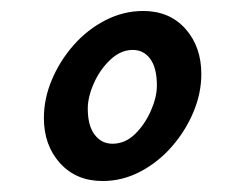

<svg xmlns="http://www.w3.org/2000/svg" viewBox="-20 -725 428 350"><path d="M167 -395Q119 -395 89.5 -427.5Q60 -460 60 -510Q60 -545 74.5 -579.5Q89 -614 114 -642.5Q139 -671 172 -688Q205 -705 241 -705Q289 -705 318 -672.5Q347 -640 347 -590Q347 -555 332.5 -520.5Q318 -486 293 -457.5Q268 -429 235.5 -412Q203 -395 167 -395ZM185 -463Q208 -463 226 -480.5Q244 -498 255 -523Q266 -548 266 -569Q266 -601 254 -617.5Q242 -634 222 -634Q200 -634 181 -616Q162 -598 151 -573Q140 -548 140 -527Q140 -496 152.5 -479.5Q165 -463 185 -463Z"/></svg>

Font: Solitreo
Style: Regular
Weight: 400
Designer: Nathan Gross, Bryan Kirschen, Binghamton University
Foundry: Eli Heuer
Version: Version 1.100; ttfautohint (v1.8.4.7-5d5b)